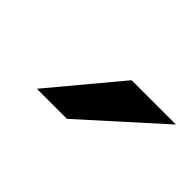

<svg xmlns="http://www.w3.org/2000/svg" viewBox="-34 -784 334 334"><g transform="rotate(45 133.0 -616.5)"><path d="M266 -680H157L51 -553H125Z"/></g></svg>

Font: Gamestation Display
Style: Italic
Weight: 400
Designer: Jonas Hecksher
Foundry: Jonas Hecksher, Playtypeª, e-types AS
Version: Version 1.003